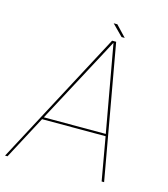

<svg xmlns="http://www.w3.org/2000/svg" viewBox="-132 -849 818 937"><g transform="rotate(15 277.0 -380.5)"><path d="M-19 0H-6.5L109.5 -218.5H430.5L469 0H481.5L361 -677H340.5ZM115.5 -229.5 349 -667.5H350L428.5 -229.5ZM380.5 -706H396.5L344.5 -761H326Z"/></g></svg>

Font: Anybody UltraCondensed Thin Thin
Style: Italic
Weight: 250
Italic angle: -10°
Version: Version 1.111